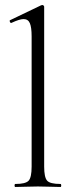

<svg xmlns="http://www.w3.org/2000/svg" viewBox="-20 -745 296 765"><path d="M41 0Q38 0 38 -6Q38 -12 41 -12Q82 -12 94 -25Q106 -38 106 -81V-600Q106 -636 99 -652.5Q92 -669 74 -669Q58 -669 26 -654Q22 -652 19.5 -658Q17 -664 21 -665L144 -724Q146 -725 149 -725Q151 -725 153.5 -723Q156 -721 156 -718V-81Q156 -39 167.5 -25.5Q179 -12 221 -12Q224 -12 224 -6Q224 0 221 0Q204 0 180.5 -1Q157 -2 131 -2Q106 -2 82 -1Q58 0 41 0Z"/></svg>

Font: Cormorant Light Light
Style: Regular
Weight: 300
Version: Version 4.000